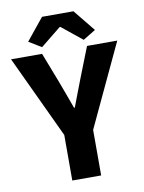

<svg xmlns="http://www.w3.org/2000/svg" viewBox="-100 -899 724 963"><g transform="rotate(-10 262.5 -417.5)"><path d="M189 0V-232L-8 -652H150L208 -502Q222 -465 234.5 -430.5Q247 -396 261 -358H265Q279 -396 292.5 -430.5Q306 -465 320 -502L379 -652H533L336 -232V0ZM92 -724 182 -835H342L432 -724L368 -685L264 -769H260L156 -685Z"/></g></svg>

Font: hySource Sans Pro
Style: Bold
Weight: 700
Designer: Paul D. Hunt
Foundry: Adobe Systems Incorporated
Version: Version 2.021;PS 2.000;hotconv 1.0.86;makeotf.lib2.5.63406